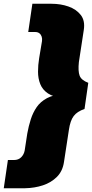

<svg xmlns="http://www.w3.org/2000/svg" viewBox="-21 -800 489 1020"><path d="M110 0Q106 21 91.5 35.5Q77 50 54 50H21L-1 200H113Q163 199 207 184.5Q251 170 281.5 139.5Q312 109 319 60L345 -110Q352 -159 370.5 -183.5Q389 -208 428 -221L448 -360Q411 -374 402 -398Q393 -422 398 -470L424 -640Q432 -690 408 -720.5Q384 -751 342.5 -765.5Q301 -780 253 -780H151L129 -630H165Q180 -630 188.5 -623Q197 -616 200.5 -605Q204 -594 202 -581L187 -491Q181 -455 181 -419Q181 -383 193 -353Q205 -323 234 -303.5Q263 -284 315 -280L317 -300Q263 -297 228.5 -278.5Q194 -260 174 -231Q154 -202 142.5 -166Q131 -130 124 -91Z"/></svg>

Font: Jost Black
Style: Italic
Weight: 900
Italic angle: -5°
Version: Version 3.710